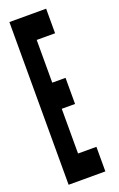

<svg xmlns="http://www.w3.org/2000/svg" viewBox="-145 -775 504 815"><g transform="rotate(-20 107.0 -367.5)"><path d="M15 0H181V-111H98V-313H158V-431H98V-624H181V-735H15Z"/></g></svg>

Font: League Gothic Condensed
Style: Regular
Weight: 400
Width: 3
Designer: The League of Moveable Type
Version: Version 1.600; ttfautohint (v1.8.3)